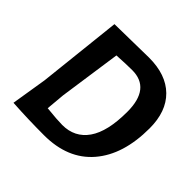

<svg xmlns="http://www.w3.org/2000/svg" viewBox="-166 -806 972 972"><g transform="rotate(45 320.5 -320.0)"><path d="M373 -647Q495 -647 561.5 -581.5Q628 -516 628 -396Q628 -207 536 -100Q444 7 274 7Q161 7 49 0L80 -192L129 -643ZM200 -204 191 -103Q269 -95 303 -95Q392 -95 440.5 -164.5Q489 -234 489 -375Q489 -542 357 -542Q316 -542 248 -538Z"/></g></svg>

Font: Alegreya Sans
Style: Bold Italic
Weight: 700
Italic angle: -7°
Designer: Juan Pablo del Peral
Foundry: Huerta Tipografica
Version: Version 2.007